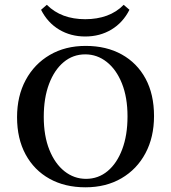

<svg xmlns="http://www.w3.org/2000/svg" viewBox="-20 -775 718 806"><path d="M338.7 11.3Q252.4 11.3 187.9 -24.6Q123.4 -60.5 87.5 -126.6Q51.6 -192.7 51.6 -283.1Q51.6 -371.8 87.9 -439.1Q124.2 -506.5 189.1 -544.4Q254 -582.3 339.5 -582.3Q426.6 -582.3 491.1 -546.4Q555.6 -510.5 591.1 -444.8Q626.6 -379 626.6 -287.9Q626.6 -199.2 590.7 -131.9Q554.8 -64.5 489.9 -26.6Q425 11.3 338.7 11.3ZM341.1 -24.2Q392.7 -24.2 431.9 -56.9Q471 -89.5 493.1 -148.4Q515.3 -207.3 515.3 -286.3Q515.3 -366.1 491.9 -424.6Q468.5 -483.1 428.2 -514.9Q387.9 -546.8 337.9 -546.8Q286.3 -546.8 247.2 -514.1Q208.1 -481.5 185.9 -422.6Q163.7 -363.7 163.7 -284.7Q163.7 -204.8 187.1 -146.4Q210.5 -87.9 250.8 -56Q291.1 -24.2 341.1 -24.2ZM337.9 -621.8Q276.6 -621.8 228.2 -650.8Q179.8 -679.8 152.4 -733.9L176.6 -754.8Q207.3 -724.2 247.6 -709.3Q287.9 -694.4 337.9 -694.4Q387.9 -694.4 428.6 -709.3Q469.4 -724.2 499.2 -754.8L523.4 -733.9Q496 -679.8 447.6 -650.8Q399.2 -621.8 337.9 -621.8Z"/></svg>

Font: Playfair 9pt SemiBold
Style: Regular
Weight: 600
Designer: Claus Eggers Sørensen
Foundry: Claus Eggers Sørensen
Version: Version 2.001;gftools[0.9.30]